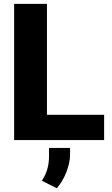

<svg xmlns="http://www.w3.org/2000/svg" viewBox="-20 -731 582 1002"><path d="M225.1 -131.8H523.4V0H53.7V-710.9H225.1ZM276.4 251.5 198.7 212.4 211.4 189.9Q235.8 144 235.8 84.5V41H345.7V77.1Q345.2 119.1 326.2 167.7Q307.1 216.3 276.4 251.5Z"/></svg>

Font: Roboto
Style: Regular
Weight: 900
Designer: Google
Version: Version 2.001171; 2014